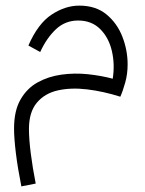

<svg xmlns="http://www.w3.org/2000/svg" viewBox="-20 -392 517 683"><path d="M56 271Q43 206 36.5 153Q30 100 30 65Q30 2 53 -38Q76 -78 114 -99Q152 -120 198.5 -126.5Q245 -133 292.5 -128Q340 -123 381 -112Q389 -163 378 -210.5Q367 -258 336.5 -288.5Q306 -319 258 -319Q212 -319 179 -288Q146 -257 123 -207L81 -230Q115 -308 163.5 -340Q212 -372 262 -372Q321 -372 359 -340.5Q397 -309 415.5 -261Q434 -213 434 -163Q434 -129 425.5 -98.5Q417 -68 408 -48Q348 -67 290.5 -74Q233 -81 186 -70.5Q139 -60 111 -26.5Q83 7 83 67Q83 103 89.5 154Q96 205 107 261Z"/></svg>

Font: Noto Sans Arabic UI Lt
Style: Regular
Weight: 300
Designer: Monotype Design Team, Nadine Chahine and Nizar Qandah
Foundry: Monotype Imaging Inc.
Version: Version 2.010; ttfautohint (v1.8.4.7-5d5b)